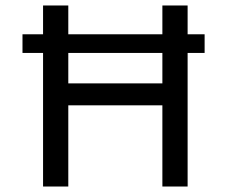

<svg xmlns="http://www.w3.org/2000/svg" viewBox="-20 -680 827 700"><path d="M62 -555H726V-487H62ZM572 0V-660H664V0ZM137 0V-660H229V0ZM185 -296V-376H610V-296Z"/></svg>

Font: Bricolage Grotesque 36pt
Style: Regular
Weight: 400
Designer: Mathieu Triay
Foundry: Atelier Triay
Version: Version 1.001;gftools[0.9.33.dev8+g029e19f]